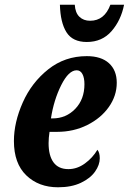

<svg xmlns="http://www.w3.org/2000/svg" viewBox="-20 -784 546 814"><path d="M39 -186Q39 -265 76.5 -349.5Q114 -434 184.5 -490Q255 -546 348 -546Q409 -546 442 -516Q475 -486 475 -433Q475 -378 441.5 -330.5Q408 -283 350 -254Q292 -225 222 -225H190Q186 -199 186 -177Q186 -124 207 -95.5Q228 -67 270 -67Q307 -67 340 -91Q373 -115 393 -149Q403 -137 403 -113Q403 -85 383 -56.5Q363 -28 323 -9Q283 10 226 10Q144 10 91.5 -40.5Q39 -91 39 -186ZM203 -282Q260 -282 299 -322.5Q338 -363 338 -427Q338 -454 329.5 -470Q321 -486 305 -486Q271 -486 239.5 -423Q208 -360 196 -282ZM234 -764H297Q299 -730 316.5 -713Q334 -696 362 -696Q423 -696 448 -764H506Q493 -698 453 -652Q413 -606 348 -606Q288 -606 262 -647Q236 -688 234 -764Z"/></svg>

Font: Noto Serif CondExtraBold
Style: Italic
Weight: 800
Width: 3
Italic angle: -12°
Designer: Monotype Design Team
Foundry: Monotype Imaging Inc.
Version: Version 1.001